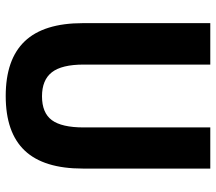

<svg xmlns="http://www.w3.org/2000/svg" viewBox="-62 -683 756 672"><g transform="rotate(90 316.0 -347.0)"><path d="M316 11Q188 11 124.5 -55.5Q61 -122 61 -259V-705H206V-262Q206 -185 233 -150.5Q260 -116 317 -116Q375 -116 400.5 -150.5Q426 -185 426 -262V-705H570V-259Q570 -122 507 -55.5Q444 11 316 11Z"/></g></svg>

Font: Nunito Sans 10pt Condensed ExtraBold
Style: Regular
Weight: 800
Width: 3
Designer: Vernon Adams
Foundry: Vernon Adams
Version: Version 3.101;gftools[0.9.27]